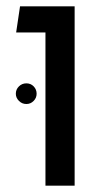

<svg xmlns="http://www.w3.org/2000/svg" viewBox="-20 -584 350 604"><path d="M123 0V-481.9H30.8L43 -564H214.8V0ZM63 -256.8Q49.3 -256.8 39.6 -266.6Q29.8 -276.4 29.8 -289.1Q29.8 -302.7 39.6 -312.3Q49.3 -321.8 63 -321.8Q76.7 -321.8 85.9 -312.3Q95.2 -302.7 95.2 -289.1Q95.2 -275.9 85.7 -266.4Q76.2 -256.8 63 -256.8Z"/></svg>

Font: FiraGO
Style: Regular
Weight: 400
Designer: bBox Type
Foundry: bBox Type GmbH
Version: Version 1.001;PS 001.001;hotconv 1.0.88;makeotf.lib2.5.64775